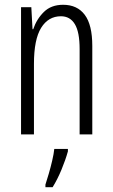

<svg xmlns="http://www.w3.org/2000/svg" viewBox="-20 -562 472 803"><path d="M244 -542Q303 -542 334.5 -500Q366 -458 366 -370V0H313V-357Q313 -428 293 -461Q273 -494 235 -494Q182 -494 152 -445.5Q122 -397 122 -295V0H68V-532H111L116 -440H119Q133 -482 163.5 -512Q194 -542 244 -542ZM264 71Q254 107 237 148Q220 189 200 221H170V210Q176 192 184 164.5Q192 137 198.5 109Q205 81 207 61H264Z"/></svg>

Font: Noto Sans Sinhala ExtraCondensed Light
Style: Regular
Weight: 300
Width: 2
Designer: Jelle Bosma - Monotype Design Team
Foundry: Monotype Imaging Inc.
Version: Version 2.006; ttfautohint (v1.8.4.7-5d5b)